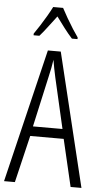

<svg xmlns="http://www.w3.org/2000/svg" viewBox="-62 -985 538 1023"><g transform="rotate(5 207.0 -473.5)"><path d="M356 0 297 -252H118L58 0H0L172 -714H241L414 0ZM224 -574Q218 -600 214 -622Q210 -644 206 -667Q200 -624 188 -574L128 -304H286ZM233 -947Q245 -924 262 -894.5Q279 -865 296 -838.5Q313 -812 324 -797V-788H294Q273 -811 250.5 -840.5Q228 -870 207 -899Q186 -872 162.5 -840.5Q139 -809 120 -788H89V-797Q103 -817 120 -843.5Q137 -870 153 -897.5Q169 -925 180 -947Z"/></g></svg>

Font: Noto Sans Thai ExtCond Light
Style: Regular
Weight: 300
Width: 2
Designer: Monotype Design Team
Foundry: Monotype Imaging Inc.
Version: Version 2.002; ttfautohint (v1.8.4.7-5d5b)